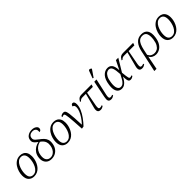

<svg xmlns="http://www.w3.org/2000/svg" viewBox="320 -2418 4268 4268"><g transform="rotate(-45 2454.5 -283.5)"><path d="M223 10Q143 10 92.5 -40Q42 -90 42 -194Q42 -249 59 -310Q76 -371 111 -425Q146 -479 198.5 -512.5Q251 -546 323 -546Q372 -546 413 -525Q454 -504 478 -459Q502 -414 502 -341Q502 -298 491.5 -250.5Q481 -203 459 -156.5Q437 -110 404 -72.5Q371 -35 325.5 -12.5Q280 10 223 10ZM229 -29Q282 -29 320.5 -61Q359 -93 383.5 -142.5Q408 -192 420 -247.5Q432 -303 432 -351Q432 -432 400.5 -469.5Q369 -507 315 -507Q263 -507 225 -475.5Q187 -444 162 -394Q137 -344 124.5 -288.5Q112 -233 112 -184Q112 -100 144 -64.5Q176 -29 229 -29Z M766 10Q705 9 661.5 -19Q618 -47 597.5 -99Q577 -151 587 -224Q596 -291 629.5 -341Q663 -391 714 -423Q765 -455 826 -466Q796 -489 770.5 -511.5Q745 -534 732 -561.5Q719 -589 725 -627Q734 -694 786.5 -729.5Q839 -765 909 -765Q981 -765 1022.5 -733.5Q1064 -702 1058 -660Q1050 -606 997 -606Q1010 -665 981 -697Q952 -729 898 -729Q851 -729 819 -706Q787 -683 781 -641Q777 -613 784 -592.5Q791 -572 814.5 -550Q838 -528 882 -495Q929 -461 964.5 -425Q1000 -389 1017 -340.5Q1034 -292 1023 -220Q1013 -148 977.5 -96.5Q942 -45 887.5 -17Q833 11 766 10ZM772 -30Q823 -29 862.5 -55Q902 -81 926.5 -125Q951 -169 958 -222Q967 -284 952.5 -326.5Q938 -369 910.5 -397.5Q883 -426 853 -446Q804 -436 761.5 -407.5Q719 -379 690 -333Q661 -287 653 -225Q639 -128 673.5 -79.5Q708 -31 772 -30Z M1279 10Q1199 10 1148.5 -40Q1098 -90 1098 -194Q1098 -249 1115 -310Q1132 -371 1167 -425Q1202 -479 1254.5 -512.5Q1307 -546 1379 -546Q1428 -546 1469 -525Q1510 -504 1534 -459Q1558 -414 1558 -341Q1558 -298 1547.5 -250.5Q1537 -203 1515 -156.5Q1493 -110 1460 -72.5Q1427 -35 1381.5 -12.5Q1336 10 1279 10ZM1285 -29Q1338 -29 1376.5 -61Q1415 -93 1439.5 -142.5Q1464 -192 1476 -247.5Q1488 -303 1488 -351Q1488 -432 1456.5 -469.5Q1425 -507 1371 -507Q1319 -507 1281 -475.5Q1243 -444 1218 -394Q1193 -344 1180.5 -288.5Q1168 -233 1168 -184Q1168 -100 1200 -64.5Q1232 -29 1285 -29Z M1592 -510Q1611 -523 1632 -531Q1653 -539 1675 -539Q1697 -539 1712.5 -531Q1728 -523 1738.5 -497Q1749 -471 1756.5 -418.5Q1764 -366 1769.5 -278.5Q1775 -191 1781 -58H1784Q1840 -117 1882.5 -181.5Q1925 -246 1948.5 -306Q1972 -366 1972 -411Q1972 -452 1958 -469Q1944 -486 1924 -486Q1924 -515 1939.5 -529Q1955 -543 1972 -543Q1997 -543 2011.5 -522Q2026 -501 2026 -454Q2026 -383 1991.5 -303.5Q1957 -224 1900.5 -146.5Q1844 -69 1779 -1L1720 8Q1712 -131 1705.5 -223Q1699 -315 1693 -370Q1687 -425 1680.5 -452Q1674 -479 1666 -487Q1658 -495 1647 -495Q1635 -495 1624 -490.5Q1613 -486 1600 -478Z M2316 9Q2255 9 2238 -27.5Q2221 -64 2238 -130L2329 -477H2222Q2194 -477 2174.5 -468Q2155 -459 2134 -436L2110 -444Q2128 -474 2146 -494.5Q2164 -515 2189 -525.5Q2214 -536 2254 -536H2567L2548 -477H2367L2303 -140Q2295 -95 2299.5 -65.5Q2304 -36 2340 -36Q2356 -36 2368 -39Q2380 -42 2396 -51L2404 -25Q2387 -12 2363.5 -1.5Q2340 9 2316 9Z M2646 9Q2585 9 2570.5 -28.5Q2556 -66 2572 -141L2652 -536H2722L2634 -140Q2624 -95 2629 -65.5Q2634 -36 2670 -36Q2686 -36 2698 -39Q2710 -42 2726 -51L2734 -25Q2717 -12 2693.5 -1.5Q2670 9 2646 9ZM2702 -606 2678 -616 2739 -781Q2749 -810 2773.5 -806.5Q2798 -803 2817 -785L2816 -773Z M2978 10Q2930 10 2892.5 -16Q2855 -42 2838.5 -100.5Q2822 -159 2836 -257Q2856 -402 2920.5 -474Q2985 -546 3073 -546Q3143 -546 3182 -496Q3221 -446 3226 -330H3230L3332 -536H3407L3229 -242Q3236 -174 3241 -133Q3246 -92 3252 -71.5Q3258 -51 3266.5 -44.5Q3275 -38 3289 -38Q3300 -38 3311.5 -42.5Q3323 -47 3332 -54L3343 -28Q3330 -17 3307 -5.5Q3284 6 3258 6Q3230 6 3214.5 -8Q3199 -22 3192 -59Q3185 -96 3182 -166Q3161 -121 3132 -81Q3103 -41 3065 -15.5Q3027 10 2978 10ZM2988 -35Q3034 -35 3067 -65Q3100 -95 3127 -143Q3154 -191 3181 -245Q3174 -380 3150.5 -440.5Q3127 -501 3066 -501Q3037 -501 3004 -480.5Q2971 -460 2943 -408.5Q2915 -357 2903 -266Q2886 -149 2911 -92Q2936 -35 2988 -35Z M3622 9Q3561 9 3544 -27.5Q3527 -64 3544 -130L3635 -477H3528Q3500 -477 3480.5 -468Q3461 -459 3440 -436L3416 -444Q3434 -474 3452 -494.5Q3470 -515 3495 -525.5Q3520 -536 3560 -536H3873L3854 -477H3673L3609 -140Q3601 -95 3605.5 -65.5Q3610 -36 3646 -36Q3662 -36 3674 -39Q3686 -42 3702 -51L3710 -25Q3693 -12 3669.5 -1.5Q3646 9 3622 9Z M3873 -273Q3898 -396 3962 -470Q4026 -544 4135 -544Q4237 -544 4283.5 -476Q4330 -408 4311 -274Q4298 -177 4260 -114Q4222 -51 4168 -20.5Q4114 10 4052 10Q4005 10 3961 -13.5Q3917 -37 3897 -80H3895L3833 240H3763L3833 -83ZM4053 -36Q4096 -36 4135 -58Q4174 -80 4203.5 -131Q4233 -182 4245 -268Q4260 -376 4235 -440Q4210 -504 4128 -504Q4070 -504 4033 -474.5Q3996 -445 3972.5 -390.5Q3949 -336 3933 -262L3905 -128Q3931 -77 3968.5 -56.5Q4006 -36 4053 -36Z M4588 10Q4508 10 4457.5 -40Q4407 -90 4407 -194Q4407 -249 4424 -310Q4441 -371 4476 -425Q4511 -479 4563.5 -512.5Q4616 -546 4688 -546Q4737 -546 4778 -525Q4819 -504 4843 -459Q4867 -414 4867 -341Q4867 -298 4856.5 -250.5Q4846 -203 4824 -156.5Q4802 -110 4769 -72.5Q4736 -35 4690.5 -12.5Q4645 10 4588 10ZM4594 -29Q4647 -29 4685.5 -61Q4724 -93 4748.5 -142.5Q4773 -192 4785 -247.5Q4797 -303 4797 -351Q4797 -432 4765.5 -469.5Q4734 -507 4680 -507Q4628 -507 4590 -475.5Q4552 -444 4527 -394Q4502 -344 4489.5 -288.5Q4477 -233 4477 -184Q4477 -100 4509 -64.5Q4541 -29 4594 -29Z"/></g></svg>

Font: Noto Serif Light
Style: Italic
Weight: 300
Italic angle: -12°
Designer: Monotype Design Team
Foundry: Monotype Imaging Inc.
Version: Version 2.013